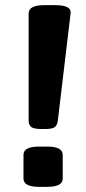

<svg xmlns="http://www.w3.org/2000/svg" viewBox="-20 -722 334 744"><path d="M142 -222Q111 -222 101 -230Q91 -238 91 -254V-670Q91 -702 151 -702H194Q254 -702 254 -674Q241 -569 229 -464Q217 -359 204 -254Q202 -238 193 -230Q184 -222 153 -222ZM131 2Q71 2 71 -30V-122Q71 -154 131 -154H163Q223 -154 223 -122V-30Q223 2 163 2Z"/></svg>

Font: Asap
Style: Regular
Weight: 400
Designer: Pablo Cosgaya
Foundry: Omnibus-Type
Version: Version 3.001